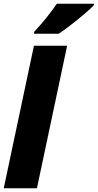

<svg xmlns="http://www.w3.org/2000/svg" viewBox="-23 -1004 521 1024"><path d="M290 -824Q312 -838 351 -868Q390 -898 426.5 -929Q463 -960 478 -977V-984H280Q227 -907 160 -835L158 -824ZM174 0 335 -760H158L-3 0Z"/></svg>

Font: Noto Sans Display SemiCondensed Black
Style: Italic
Weight: 900
Width: 4
Designer: Monotype Design team
Foundry: Monotype Imaging Inc.
Version: 1.000